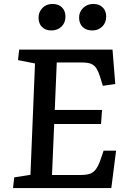

<svg xmlns="http://www.w3.org/2000/svg" viewBox="-20 -951 644 971"><path d="M157 -630 71 -647 77 -700H549L563 -526L500 -517L489 -553Q479 -587 468 -604.5Q457 -622 440 -628.5Q423 -635 394 -635H267L257 -395H496L491 -324H254L243 -66H387Q414 -66 432.5 -71.5Q451 -77 464.5 -94.5Q478 -112 490 -148L504 -189H567L543 0H46L52 -54L134 -67ZM380 -862Q380 -891 400.5 -911Q421 -931 452 -931Q482 -931 499.5 -913.5Q517 -896 517 -867Q517 -836 497 -816.5Q477 -797 447 -797Q416 -797 398 -814.5Q380 -832 380 -862ZM175 -862Q175 -891 195 -911Q215 -931 245 -931Q276 -931 293.5 -913.5Q311 -896 311 -867Q311 -836 291 -816.5Q271 -797 240 -797Q210 -797 192.5 -814.5Q175 -832 175 -862Z"/></svg>

Font: Literata 12pt Medium
Style: Italic
Weight: 500
Italic angle: -2°
Designer: Latin by Veronika Burian and Jose Scaglione. Greek by Irene Vlachou. Cyrillic by Vera Evstafieva
Foundry: TypeTogether
Version: Version 3.002